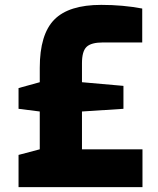

<svg xmlns="http://www.w3.org/2000/svg" viewBox="-20 -767 649 787"><path d="M56 -132 143 -155V-310L56 -321V-406L143 -430V-489Q143 -626 202.5 -686.5Q262 -747 395 -747Q484 -747 563 -732V-593H402Q354 -593 335 -575Q316 -557 316 -508V-430L486 -415V-321L316 -310V-155H564V0H56Z"/></svg>

Font: Exo ExtraBold
Style: Regular
Weight: 800
Designer: Natanael Gama
Foundry: Natanael Gama
Version: Version 1.500